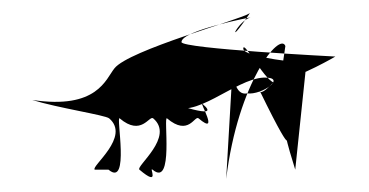

<svg xmlns="http://www.w3.org/2000/svg" viewBox="-20 -464 561 292"><path d="M29 -312C67 -300 140 -289 146 -284C179 -256 118 -211 124 -206H145C178 -178 156 -289 162 -284C195 -256 207 -289 213 -284C246 -256 186 -211 192 -206C225 -178 206 -211 212 -206C245 -178 228 -289 234 -284C267 -256 276 -289 282 -284C315 -256 282 -311 288 -306C321 -278 234 -311 240 -306C273 -278 337 -344 381 -346C418 -347 378 -319 356 -322C337 -318 334 -349 334 -365L324 -192C342 -340 406 -416 414 -394L408 -353C408 -353 375 -311 374 -328C442 -188 399 -302 429 -206L446 -368C446 -368 350 -376 350 -390C350 -405 386 -334 400 -338C441 -349 490 -378 490 -378C490 -378 256 -390 256 -400C256 -418 363 -438 363 -438C342 -435 320 -384 360 -444C346 -434 176 -388 154 -360C141 -344 128 -297 29 -312Z"/></svg>

Font: Interstorm
Style: Regular
Weight: 400
Version: Version 0.7